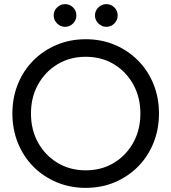

<svg xmlns="http://www.w3.org/2000/svg" viewBox="-20 -900 830 930"><path d="M440 -825Q440 -848 456.5 -864Q473 -880 495 -880Q518 -880 534 -864Q550 -848 550 -825Q550 -803 534 -786.5Q518 -770 495 -770Q473 -770 456.5 -786.5Q440 -803 440 -825ZM240 -825Q240 -848 256.5 -864Q273 -880 295 -880Q318 -880 334 -864Q350 -848 350 -825Q350 -803 334 -786.5Q318 -770 295 -770Q273 -770 256.5 -786.5Q240 -803 240 -825ZM40 -350Q40 -427 66.5 -492.5Q93 -558 141 -606.5Q189 -655 254 -682.5Q319 -710 395 -710Q472 -710 536.5 -682.5Q601 -655 649 -606.5Q697 -558 723.5 -492.5Q750 -427 750 -350Q750 -274 723.5 -208Q697 -142 649 -93.5Q601 -45 536.5 -17.5Q472 10 395 10Q319 10 254 -17.5Q189 -45 141 -93.5Q93 -142 66.5 -208Q40 -274 40 -350ZM130 -350Q130 -271 164.5 -209Q199 -147 259 -111Q319 -75 395 -75Q472 -75 531.5 -111Q591 -147 625.5 -209Q660 -271 660 -350Q660 -429 625.5 -491Q591 -553 531.5 -589Q472 -625 395 -625Q319 -625 259 -589Q199 -553 164.5 -491Q130 -429 130 -350Z"/></svg>

Font: Jost
Style: Regular
Weight: 400
Version: Version 3.500